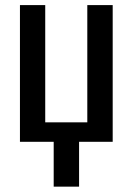

<svg xmlns="http://www.w3.org/2000/svg" viewBox="-20 -548 513 742"><path d="M154.8 -528.3V-75.2H317.4V-528.3H415.5V0H285.6V173.3H187.5V0H57.1V-528.3Z"/></svg>

Font: Franco
Style: Regular
Weight: 400
Designer: Google
Version: Version 1.200311; 2013